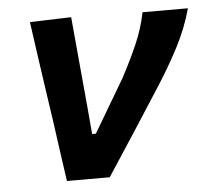

<svg xmlns="http://www.w3.org/2000/svg" viewBox="-42 -547 645 592"><g transform="rotate(-5 280.0 -251.0)"><path d="M142 0Q135.5 -46 128.5 -94.8Q121.5 -143.5 115.5 -188.5L102.5 -277Q94.5 -332 86.5 -387.8Q78.5 -443.5 71 -498L199 -502Q204.5 -441.5 211.5 -365Q218.5 -288.5 225 -218.5L232 -137.5H243.5L340.5 -301.5Q368.5 -354 389 -401Q409.5 -448 419.5 -498H560Q543.5 -437 512.5 -378Q481.5 -319 445.5 -263.5Q402.5 -196.5 359.5 -130.2Q316.5 -64 274.5 0Z"/></g></svg>

Font: Commissioner SemiBold
Style: Italic
Weight: 600
Italic angle: -12°
Designer: Kostas Bartsokas
Foundry: Kostas Bartsokas
Version: Version 1.000; ttfautohint (v1.8.3)